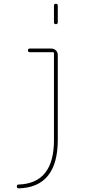

<svg xmlns="http://www.w3.org/2000/svg" viewBox="-20 -780 540 1030"><path d="M80.1 230.5Q70.3 230.5 70.3 220.2Q70.3 210 79.1 210Q270.5 204.1 269.5 -30.3V-495.1Q269.5 -500 264.6 -500H139.6Q129.9 -500 129.9 -509.8Q129.9 -519.5 139.6 -519.5H254.9Q269.5 -519.5 279.8 -509.8Q290 -500 290 -485.4V-30.3Q290 224.6 80.1 230.5ZM269.5 -660.2V-750Q269.5 -759.8 279.8 -759.8Q290 -759.8 290 -750V-660.2Q290 -650.4 279.8 -650.4Q269.5 -650.4 269.5 -660.2Z"/></svg>

Font: Rounded-X Mgen+ 1mn thin
Style: Regular
Weight: 100
Designer: [Source Han Sans]
Ryoko NISHIZUKA  (kana & ideographs); Paul D. Hunt (Latin, Greek & Cyrillic); Wenlong ZHANG  (bopomofo
Version: Version 1.059.20150602